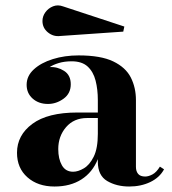

<svg xmlns="http://www.w3.org/2000/svg" viewBox="-20 -670 626 700"><path d="M200 -538.8Q174.6 -535.6 154.7 -551.9Q134.8 -568.1 134.8 -593.5Q134.8 -610.6 145.5 -625.4Q156.2 -640.1 173.5 -647Q190.7 -653.8 210 -646.7L433.3 -573.2L429.4 -554.7ZM262.2 -259.8H336.7V-304.9Q336.7 -344 328.5 -376.1Q320.3 -408.2 299.6 -427.4Q278.8 -446.5 241.2 -446.5Q215.3 -446.5 194.6 -440.3Q173.8 -434.1 161.1 -425.3Q189 -427.2 213.5 -411.7Q238 -396.2 238 -362.8Q238 -329.1 211.7 -310.1Q185.3 -291 154.8 -291Q121.1 -291 99.1 -310.5Q77.1 -330.1 77.1 -360.8Q77.1 -393.1 103.4 -417.1Q129.6 -441.2 172.7 -454.6Q215.8 -468 266.4 -468Q347.2 -468 392.7 -446.2Q438.2 -424.3 456.9 -387.5Q475.6 -350.6 475.6 -304.9V-61.5Q475.6 -45.7 483.6 -36Q491.7 -26.4 509.3 -26.4Q521.5 -26.4 535.9 -34.1Q550.3 -41.7 563 -62.5L578.1 -52.7Q561.8 -22.5 527.7 -6.2Q493.7 10 451.2 10Q404.8 10 370.7 -10.1Q336.7 -30.3 336.7 -80.1V-89.8Q317.4 -41.7 277 -15.9Q236.6 10 178.7 10Q117.9 10 80 -23.6Q42 -57.1 42 -113Q42 -177 97.9 -218.4Q153.8 -259.8 262.2 -259.8ZM246.6 -43.9Q264.9 -43.9 285.9 -56.4Q306.9 -68.8 321.8 -99Q336.7 -129.2 336.7 -182.1V-239.7H297.4Q249.5 -239.7 220.9 -206.5Q192.4 -173.3 192.4 -126.5Q192.4 -90.8 205.7 -67.4Q219 -43.9 246.6 -43.9Z"/></svg>

Font: Bodoni* 11
Style: Bold
Weight: 700
Version: Version 2.000; ttfautohint (v1.8.1)